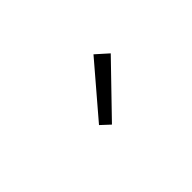

<svg xmlns="http://www.w3.org/2000/svg" viewBox="-15 -950 566 566"><g transform="rotate(-45 268.0 -666.5)"><path d="M242 -574 214 -600 350 -759 388 -725Z"/></g></svg>

Font: Assistant ExtraLight Light
Style: Regular
Weight: 300
Version: Version 3.000